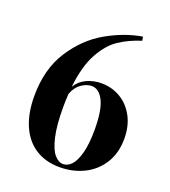

<svg xmlns="http://www.w3.org/2000/svg" viewBox="-135 -823 831 936"><g transform="rotate(20 281.0 -354.5)"><path d="M530.8 -223.6Q530.8 -149.9 497.1 -95.9Q463.4 -42 406.5 -13.9Q349.6 14.2 281.2 14.2Q208.5 14.2 155.8 -19.3Q103 -52.7 75 -116.9Q46.9 -181.2 46.9 -270.5Q46.9 -410.2 109.6 -507.3Q172.4 -604.5 263.4 -656.2Q354.5 -708 445.8 -723.1L449.7 -703.1Q385.3 -682.6 337.2 -650.6Q289.1 -618.7 252.2 -552Q215.3 -485.4 203.1 -374.5Q223.6 -408.2 259 -424.3Q294.4 -440.4 334.5 -440.4Q388.2 -440.4 433.1 -414.1Q478 -387.7 504.4 -338.6Q530.8 -289.6 530.8 -223.6ZM379.9 -215.3Q379.9 -316.9 356.2 -364.3Q332.5 -411.6 294.4 -411.6Q268.6 -411.6 241.5 -393.1Q214.4 -374.5 200.2 -336.4Q197.8 -298.8 197.8 -265.6Q197.8 -171.9 211.4 -113.8Q225.1 -55.7 246.3 -30.8Q267.6 -5.9 292 -5.9Q315.9 -5.9 335.7 -27.6Q355.5 -49.3 367.7 -96.4Q379.9 -143.6 379.9 -215.3Z"/></g></svg>

Font: TypoPRO Playfair Display
Style: Bold
Weight: 700
Designer: Claus Eggers Sørensen
Foundry: Claus Eggers Sørensen
Version: Version 1.004;PS 001.004;hotconv 1.0.70;makeotf.lib2.5.58329